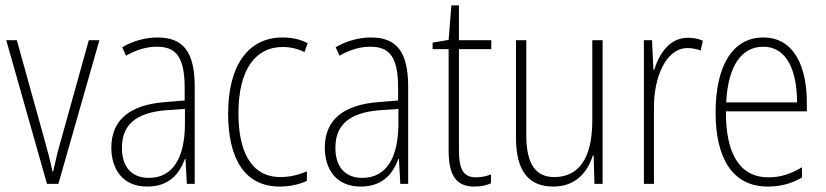

<svg xmlns="http://www.w3.org/2000/svg" viewBox="-20 -677 3040 707"><path d="M153 0H195L346 -529H307L204 -159C192 -119 184 -82 176 -46H173C165 -86 155 -123 144 -162L42 -529H3Z M560 -539C515 -539 469 -526 430 -503L444 -472C486 -496 524 -505 558 -505C629 -505 660 -466 660 -353V-307L587 -301C461 -291 390 -238 390 -133C390 -54 432 10 522 10C604 10 641 -38 661 -92H663L668 0H697V-357C697 -486 655 -539 560 -539ZM590 -271 661 -276V-218C660 -101 620 -22 528 -22C465 -22 429 -62 429 -133C429 -219 483 -262 590 -271Z M1010 10C1046 10 1083 2 1110 -11V-46C1080 -33 1046 -25 1013 -25C904 -25 858 -120 858 -260C858 -418 919 -504 1021 -504C1048 -504 1076 -498 1101 -485L1113 -518C1086 -532 1056 -539 1020 -539C895 -539 820 -437 820 -259C820 -93 881 10 1010 10Z M1346 -539C1301 -539 1255 -526 1216 -503L1230 -472C1272 -496 1310 -505 1344 -505C1415 -505 1446 -466 1446 -353V-307L1373 -301C1247 -291 1176 -238 1176 -133C1176 -54 1218 10 1308 10C1390 10 1427 -38 1447 -92H1449L1454 0H1483V-357C1483 -486 1441 -539 1346 -539ZM1376 -271 1447 -276V-218C1446 -101 1406 -22 1314 -22C1251 -22 1215 -62 1215 -133C1215 -219 1269 -262 1376 -271Z M1733 -24C1684 -24 1670 -57 1670 -124V-496H1789V-529H1670V-657H1642L1632 -530L1573 -520V-496H1632V-124C1632 -36 1656 10 1727 10C1753 10 1772 5 1788 -2V-35C1774 -29 1754 -24 1733 -24Z M2199 -529H2161V-233C2161 -91 2109 -25 2021 -25C1954 -25 1918 -71 1918 -178V-529H1880V-170C1880 -51 1924 10 2017 10C2103 10 2144 -46 2163 -104H2166L2169 0H2199Z M2513 -538C2444 -538 2407 -477 2389 -420H2386L2381 -529H2351V0H2388V-283C2388 -393 2432 -500 2512 -500C2530 -500 2547 -496 2560 -491L2568 -527C2551 -535 2532 -538 2513 -538Z M2791 -539C2673 -539 2615 -427 2615 -263C2615 -98 2675 10 2807 10C2856 10 2896 -2 2933 -23V-61C2889 -35 2853 -24 2809 -24C2705 -24 2652 -110 2653 -267H2951V-300C2951 -428 2906 -539 2791 -539ZM2791 -505C2878 -505 2915 -415 2915 -300H2654C2661 -437 2712 -505 2791 -505Z"/></svg>

Font: Noto Sans Thai Looped Condensed ExtraLight
Style: Regular
Weight: 200
Width: 3
Designer: Sasikarn Vongin, Ben Mitchell
Foundry: The Fontpad Ltd
Version: Version 1.001